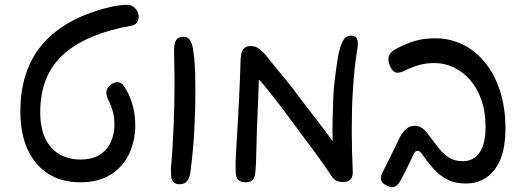

<svg xmlns="http://www.w3.org/2000/svg" viewBox="-20 -742 2160 792"><path d="M64 -282Q64 -457 159.5 -564.5Q255 -672 443 -715Q457 -718 474 -720Q491 -722 504 -722Q520 -722 530.5 -714Q541 -706 546.5 -695Q552 -684 552 -673Q552 -659 544.5 -648.5Q537 -638 518 -635Q510 -633 499 -631Q488 -629 477 -627Q311 -589 228.5 -505Q146 -421 146 -279Q146 -213 167.5 -169.5Q189 -126 226.5 -105Q264 -84 311 -84Q361 -84 392 -104Q423 -124 437.5 -157Q452 -190 452 -227Q452 -256 446 -279.5Q440 -303 428 -327Q419 -344 419 -359Q419 -373 426.5 -382.5Q434 -392 444.5 -397.5Q455 -403 464 -403Q477 -403 485.5 -394Q494 -385 503 -368Q520 -337 529 -301Q538 -265 538 -223Q538 -164 514 -110.5Q490 -57 439.5 -23.5Q389 10 310 10Q235 10 179.5 -25Q124 -60 94 -125.5Q64 -191 64 -282Z M781 -503Q784 -476 785 -442Q786 -408 786 -362Q786 -283 781 -196.5Q776 -110 765 -29Q762 -10 752.5 4Q743 18 720 18Q703 18 695 8.5Q687 -1 686 -15Q685 -29 685 -43Q693 -135 696.5 -229Q700 -323 700 -408Q700 -440 699 -472.5Q698 -505 698 -533Q698 -548 700.5 -561Q703 -574 711.5 -582Q720 -590 738 -590Q755 -590 763.5 -576.5Q772 -563 775.5 -543Q779 -523 781 -503Z M1431 -203Q1431 -165 1432 -122Q1433 -79 1435 -41Q1437 -14 1426.5 -2.5Q1416 9 1396 9Q1382 9 1370 4.5Q1358 0 1348 -15Q1319 -59 1285.5 -105Q1252 -151 1217.5 -196.5Q1183 -242 1150 -287Q1138 -304 1119.5 -327.5Q1101 -351 1082 -374.5Q1063 -398 1048 -414Q1047 -375 1044.5 -321.5Q1042 -268 1040 -215Q1039 -173 1038 -141.5Q1037 -110 1036.5 -86.5Q1036 -63 1034 -41Q1033 -12 1023 -1Q1013 10 994 10Q974 10 963.5 1Q953 -8 952 -35Q951 -73 953.5 -110Q956 -147 958 -185Q960 -218 962 -256Q964 -294 966 -333Q968 -372 969.5 -410Q971 -448 972 -481Q972 -519 981 -535.5Q990 -552 1015 -552Q1034 -552 1050 -540Q1066 -528 1091 -496Q1113 -469 1133 -444.5Q1153 -420 1173 -395.5Q1193 -371 1213 -343Q1234 -316 1259.5 -282.5Q1285 -249 1310 -216.5Q1335 -184 1352 -160Q1351 -204 1352 -248Q1353 -292 1354.5 -329Q1356 -366 1358 -388Q1365 -451 1372.5 -497.5Q1380 -544 1392.5 -569.5Q1405 -595 1426 -595Q1443 -595 1449.5 -587Q1456 -579 1456 -562Q1456 -550 1452 -527Q1448 -504 1443.5 -464Q1439 -424 1435 -360Q1431 -296 1431 -203Z M2065 -211Q2065 -100 2020.5 -42.5Q1976 15 1902 15Q1857 15 1825 -1.5Q1793 -18 1768.5 -45.5Q1744 -73 1720 -107Q1715 -114 1711.5 -117Q1708 -120 1703 -120Q1696 -120 1692 -115Q1688 -110 1683 -99Q1670 -71 1657 -45Q1644 -19 1632 3Q1617 30 1597 30Q1590 30 1579 25.5Q1568 21 1559.5 13Q1551 5 1551 -6Q1551 -12 1553.5 -20Q1556 -28 1560 -35Q1574 -63 1590.5 -96Q1607 -129 1622 -161Q1636 -192 1652.5 -207.5Q1669 -223 1690 -223Q1709 -223 1722.5 -213Q1736 -203 1750 -183Q1772 -153 1791.5 -129Q1811 -105 1834 -91Q1857 -77 1889 -77Q1933 -77 1958 -112.5Q1983 -148 1983 -218Q1983 -281 1965.5 -330.5Q1948 -380 1918 -413.5Q1888 -447 1850.5 -464.5Q1813 -482 1772 -482Q1737 -482 1706.5 -473Q1676 -464 1644 -448Q1637 -445 1630.5 -443.5Q1624 -442 1619 -442Q1608 -442 1599.5 -452Q1591 -462 1586.5 -475.5Q1582 -489 1582 -497Q1582 -511 1590 -521.5Q1598 -532 1611 -539Q1654 -562 1691 -573Q1728 -584 1777 -584Q1836 -584 1888.5 -558.5Q1941 -533 1980.5 -484.5Q2020 -436 2042.5 -367Q2065 -298 2065 -211Z"/></svg>

Font: Playpen Sans Hebrew
Style: Regular
Weight: 400
Designer: Tom Grace, Laura Meseguer, Veronika Burian, José Scaglione
Foundry: TypeTogether
Version: Version 2.000